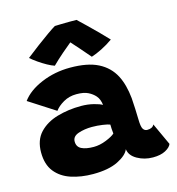

<svg xmlns="http://www.w3.org/2000/svg" viewBox="-113 -856 885 961"><g transform="rotate(-15 330.0 -375.5)"><path d="M252 8Q190 8 139 -8.8Q88 -25.5 57.8 -63.2Q27.5 -101 27.5 -164Q27.5 -227.5 63.2 -265.5Q99 -303.5 156.8 -320.2Q214.5 -337 280.5 -337Q315 -337 345.8 -329.2Q376.5 -321.5 388.5 -313.5Q388 -325 383 -338.8Q378 -352.5 369.5 -362Q355.5 -378 333.5 -389Q311.5 -400 273.5 -400Q235.5 -400 205.5 -382.5Q175.5 -365 160.5 -344L24.5 -431.5Q58.5 -478 127.8 -507.2Q197 -536.5 277.5 -536.5Q367.5 -536.5 422 -508.8Q476.5 -481 504 -428.5Q529 -380 536 -309Q538 -281 539.2 -253.8Q540.5 -226.5 541 -199.5Q541.5 -160 549.2 -147.8Q557 -135.5 570.5 -135.5Q598.5 -135.5 606.5 -154L659.5 -39Q653 -22 628 -8.5Q603 5 563 5Q518.5 5 482 -15.8Q445.5 -36.5 441.5 -70Q430 -40.5 381.2 -16.2Q332.5 8 252 8ZM290 -122.5Q321.5 -122.5 355 -136Q388.5 -149.5 401.5 -162Q400 -173 399.2 -186.8Q398.5 -200.5 398.5 -209Q388.5 -213.5 361.2 -217.5Q334 -221.5 306 -221.5Q268 -221.5 236 -210.8Q204 -200 204 -173Q204 -145.5 227 -134Q250 -122.5 290 -122.5ZM370.5 -759Q389.5 -741 415.5 -716Q441.5 -691 467 -665.2Q492.5 -639.5 511 -619.5Q483 -599.5 452 -584Q421 -568.5 397 -561Q374.5 -588 349 -616.5Q323.5 -645 311.5 -658.5Q294.5 -645 263.2 -618Q232 -591 206.5 -565.5Q191 -570.5 169.8 -582.2Q148.5 -594 127.2 -608.8Q106 -623.5 91.5 -636.5Q121.5 -660.5 154.8 -685.2Q188 -710 216 -729.8Q244 -749.5 258 -757.5Q267.5 -758 290 -758.5Q312.5 -759 335.8 -759.2Q359 -759.5 370.5 -759Z"/></g></svg>

Font: Grandstander ExtraBold
Style: Regular
Weight: 800
Designer: Tyler Finck
Foundry: Etcetera Type Co
Version: Version 1.200; ttfautohint (v1.8.3)